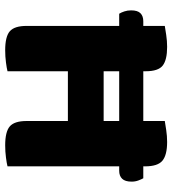

<svg xmlns="http://www.w3.org/2000/svg" viewBox="18 -675 665 741"><g transform="rotate(90 350.5 -304.5)"><path d="M255 -1Q244 2 221 5Q198 8 174 8Q121 8 100.5 -10Q80 -28 80 -75V-432H33Q28 -440 24 -452Q20 -464 20 -478Q20 -503 31 -514Q42 -525 62 -525H80V-608Q92 -610 115 -613.5Q138 -617 161 -617Q211 -617 233 -600Q255 -583 255 -534V-525H447V-608Q459 -610 482 -613.5Q505 -617 528 -617Q578 -617 600 -599Q622 -581 622 -532V-525H668Q672 -518 676.5 -506Q681 -494 681 -480Q681 -455 670 -443.5Q659 -432 639 -432H622V-1Q611 2 588 5Q565 8 541 8Q488 8 467.5 -10Q447 -28 447 -75V-234H255ZM447 -372V-432H255V-372Z"/></g></svg>

Font: Baloo Tammudu 2 ExtraBold
Style: Regular
Weight: 800
Designer: Maithili Shingre, Omkar Shende and Ek Type
Foundry: Ek Type
Version: Version 1.640;hotconv 1.0.111;makeotfexe 2.5.65597; ttfautoh